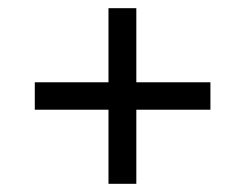

<svg xmlns="http://www.w3.org/2000/svg" viewBox="-20 -592 599 469"><path d="M245 -143V-324H65V-391H245V-572H313V-391H494V-324H313V-143Z"/></svg>

Font: Noto Serif NP Hmong SemiBold
Style: Regular
Weight: 600
Designer: Dalton Maag Ltd
Foundry: Dalton Maag Ltd
Version: Version 1.001; ttfautohint (v1.8.4.7-5d5b)